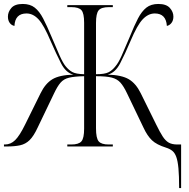

<svg xmlns="http://www.w3.org/2000/svg" viewBox="-20 -740 953 970"><path d="M885 210Q885 148 881.5 110.5Q878 73 870.5 52.5Q863 32 850.5 22Q838 12 819 6Q771 -9 747.5 -31.5Q724 -54 705 -95L622 -268Q605 -304 588.5 -322.5Q572 -341 544.5 -348Q517 -355 465 -355V-92Q465 -42 478.5 -26Q492 -10 529 -10H550V0H320V-10H340Q378 -10 391.5 -26Q405 -42 405 -90V-355Q356 -354 329 -347.5Q302 -341 286 -322.5Q270 -304 253 -268L170 -95Q150 -52 129.5 -32Q109 -12 81.5 -6Q54 0 15 0H0V-10H5Q34 -10 56.5 -32Q79 -54 107 -111L185 -269Q209 -318 244.5 -339.5Q280 -361 351 -363Q313 -372 288.5 -420Q264 -468 236 -532Q202 -613 174.5 -642.5Q147 -672 114 -672Q56 -672 53 -609Q38 -612 29 -624.5Q20 -637 20 -656Q20 -680 37.5 -700Q55 -720 95 -720Q132 -720 155.5 -701.5Q179 -683 198 -646.5Q217 -610 240 -555Q265 -495 281.5 -458.5Q298 -422 311 -406Q327 -386 345.5 -376Q364 -366 405 -365V-625Q405 -673 391.5 -688.5Q378 -704 340 -704H320V-714H550V-704H531Q492 -704 478.5 -688Q465 -672 465 -624V-365Q509 -365 528.5 -375Q548 -385 564 -406Q578 -422 594.5 -458.5Q611 -495 636 -555Q658 -610 677 -646.5Q696 -683 719.5 -701.5Q743 -720 780 -720Q820 -720 838 -700Q856 -680 856 -656Q856 -637 846.5 -624.5Q837 -612 823 -609Q819 -672 762 -672Q729 -672 701 -642.5Q673 -613 639 -532Q612 -468 587 -420Q562 -372 524 -363Q595 -361 631 -339.5Q667 -318 691 -269L769 -111Q788 -72 802 -50.5Q816 -29 832.5 -19.5Q849 -10 876 -10H895V210Z"/></svg>

Font: Noto Serif Display SemiCondensed Light
Style: Regular
Weight: 300
Width: 4
Designer: Monotype Design Team
Foundry: Monotype Imaging Inc.
Version: Version 2.009